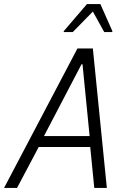

<svg xmlns="http://www.w3.org/2000/svg" viewBox="-44 -927 623 947"><path d="M-24 0 338 -688H414L483 0H421L401 -202H147L40 0ZM173 -256H398L363 -610H358ZM270 -769 271 -774 385 -907H451L510 -774V-769H470L414 -870L315 -769Z"/></svg>

Font: Saira SemiCondensed Light
Style: Italic
Weight: 300
Width: 4
Italic angle: -12°
Designer: Hector Gatti with collaboration of the Omnibus-Type team
Foundry: Omnibus-Type
Version: Version 1.101